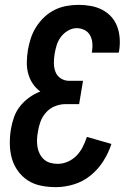

<svg xmlns="http://www.w3.org/2000/svg" viewBox="-20 -763 540 791"><path d="M210 8Q179 8 149 2Q119 -4 95 -19.5Q71 -35 54 -58.5Q37 -82 29 -110Q21 -138 20.5 -169Q20 -200 25 -231Q29 -255 37.5 -279.5Q46 -304 62 -324.5Q78 -345 100 -361Q122 -377 146 -386Q127 -400 114.5 -419Q102 -438 96 -460.5Q90 -483 90.5 -507.5Q91 -532 95 -557Q99 -581 107 -605.5Q115 -630 129 -652Q143 -674 162.5 -692.5Q182 -711 205.5 -722.5Q229 -734 254 -738.5Q279 -743 304 -743Q329 -743 354 -738.5Q379 -734 400.5 -723Q422 -712 438 -694.5Q454 -677 462.5 -654.5Q471 -632 473 -606.5Q475 -581 471 -555L469 -546H358L359 -551Q362 -568 360.5 -585.5Q359 -603 351 -617.5Q343 -632 328 -639.5Q313 -647 296 -647Q278 -647 260.5 -637Q243 -627 231 -611Q219 -595 213.5 -577Q208 -559 205 -541Q202 -522 202 -503Q202 -484 208.5 -467Q215 -450 230.5 -440Q246 -430 265 -430H322L306 -334H249Q228 -334 206.5 -325.5Q185 -317 169.5 -299.5Q154 -282 146.5 -261Q139 -240 136 -219Q133 -203 132.5 -187.5Q132 -172 134.5 -157Q137 -142 144 -128.5Q151 -115 162 -105.5Q173 -96 187.5 -92Q202 -88 218 -88Q239 -88 259.5 -97Q280 -106 295.5 -122Q311 -138 321 -158Q331 -178 338 -199L439 -170Q427 -133 405.5 -99Q384 -65 353 -40Q322 -15 284.5 -3.5Q247 8 210 8Z"/></svg>

Font: Iosevka Term Curly
Style: Bold Italic
Weight: 700
Italic angle: -9°
Designer: Belleve Invis
Foundry: Belleve Invis
Version: Version 32.3.0